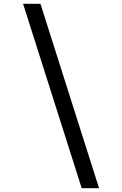

<svg xmlns="http://www.w3.org/2000/svg" viewBox="-20 -843 640 1006"><path d="M408 143 101 -823H192L499 143Z"/></svg>

Font: Iosevka Curly Extended
Style: Italic
Weight: 400
Width: 7
Italic angle: -9°
Monospace: yes
Designer: Belleve Invis
Foundry: Belleve Invis
Version: Version 11.1.0; ttfautohint (v1.8.3)